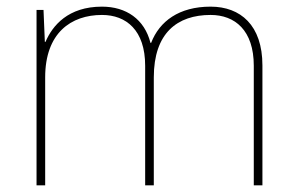

<svg xmlns="http://www.w3.org/2000/svg" viewBox="-20 -558 892 578"><path d="M614 -538C519 -538 460 -494 435 -429H433C415 -500 360 -538 287 -538C185 -538 138 -481 117 -432H115L111 -528H90V0H116V-325C116 -459 194 -513 287 -513C360 -513 417 -467 417 -360V0H443V-325C443 -459 514 -513 614 -513C687 -513 744 -467 744 -360V0H770V-361C770 -482 704 -538 614 -538Z"/></svg>

Font: Noto Sans Telugu Thin
Style: Regular
Weight: 100
Designer: Jelle Bosma - Monotype Design Team
Foundry: Monotype Imaging Inc.
Version: Version 2.005